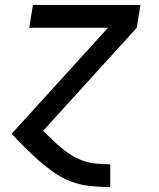

<svg xmlns="http://www.w3.org/2000/svg" viewBox="-20 -540 640 775"><path d="M424 215Q382 215 341.5 210.5Q301 206 264 191.5Q227 177 196 155Q165 133 136 107.5Q107 82 80 55Q53 28 27 0L416 -428H98L113 -520H547L532 -428L154 -12Q172 6 190.5 23.5Q209 41 228.5 57.5Q248 74 270 87.5Q292 101 317 109.5Q342 118 369 120.5Q396 123 424 123H425V215Z"/></svg>

Font: Iosevka Aile Semibold Oblique
Style: Regular
Weight: 600
Italic angle: -9°
Designer: Belleve Invis
Foundry: Belleve Invis
Version: Version 31.1.0; ttfautohint (v1.8.4)